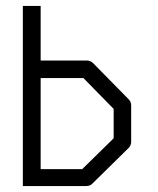

<svg xmlns="http://www.w3.org/2000/svg" viewBox="-20 -679 532 647"><path d="M57 -52V-659H117V-475H273Q285 -475 294 -466L413 -345Q422 -336 422 -324V-201Q422 -189 413 -180L290 -59Q283 -52 269 -52ZM117 -109H257L363 -213V-312L261 -416H117Z"/></svg>

Font: IBM 3270 Semi-Condensed
Style: Condensed
Weight: 400
Monospace: yes
Version: Version 2.3.1